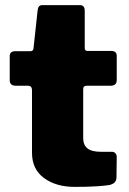

<svg xmlns="http://www.w3.org/2000/svg" viewBox="-20 -730 502 750"><path d="M318 -395Q305 -395 305 -382V-190Q305 -164 321.5 -150.5Q338 -137 375 -137H418Q426 -137 431 -131Q436 -125 436 -117L435 -37Q435 -13 406 -7Q384 -4 361.5 -2.5Q339 -1 316.5 -0.5Q294 0 271 0Q199 0 152 -34.5Q105 -69 105 -133V-377Q105 -395 90 -395H42Q18 -395 18 -417V-511Q18 -530 40 -530H99Q110 -530 111 -542L127 -690Q129 -710 145 -710H292Q311 -710 311 -688V-542Q311 -531 322 -531H414Q436 -531 436 -512V-417Q436 -395 411 -395Z"/></svg>

Font: Libre Franklin Black
Style: Regular
Weight: 900
Designer: Pablo Impallari, Rodrigo Fuenzalida, Nhung Nguyen
Foundry: Impallari Type
Version: Version 3.000